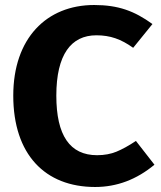

<svg xmlns="http://www.w3.org/2000/svg" viewBox="-20 -730 645 767"><path d="M356 -710C166 -710 33 -577 33 -348C33 -113 160 17 360 17C447 17 526 -13 597 -72L523 -167C493 -147 467 -133 445 -124C423 -115 397 -110 368 -110C259 -110 205 -189 205 -348C205 -512 264 -589 365 -589C420 -589 463 -574 512 -539L589 -634C517 -686 453 -710 356 -710Z"/></svg>

Font: Fira Sans
Style: Bold
Weight: 700
Designer: Carrois Corporate & Edenspiekermann AG
Foundry: Carrois Corporate GbR & Edenspiekermann AG
Version: Version 4.203